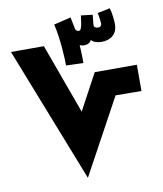

<svg xmlns="http://www.w3.org/2000/svg" viewBox="-89 -893 821 965"><g transform="rotate(-10 321.0 -410.0)"><path d="M359 -572C359 -594 359 -625 356 -664C363 -661 370 -659 377 -659C393 -659 408 -664 416 -680C426 -666 448 -661 469 -661C512 -661 549 -684 549 -737C549 -755 545 -797 537 -820L473 -807C478 -788 481 -761 481 -752C481 -748 480 -735 462 -735C450 -735 441 -742 442 -752L447 -803L388 -810C381 -745 374 -735 364 -735C357 -735 350 -740 347 -750L335 -809L248 -788C267 -710 271 -603 271 -575ZM281 0 490 -384 622 -383V-517H407L308 -333L178 -690H10Z"/></g></svg>

Font: Noto Sans Arabic UI Bk
Style: Regular
Weight: 900
Designer: Monotype Design Team, Nadine Chahine and Nizar Qandah
Foundry: Monotype Imaging Inc.
Version: Version 2.010